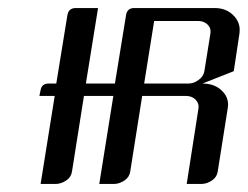

<svg xmlns="http://www.w3.org/2000/svg" viewBox="-20 -458 617 478"><path d="M78.1 -219.2 81.1 -233.9Q84 -250 101.1 -250H120.1L147.9 -420.9Q150.9 -438 168.9 -438H224.1L193.8 -250H266.1L293.9 -420.9Q296.9 -438 314 -438H514.2Q543.9 -438 562 -418.9Q576.7 -403.3 576.7 -383.8Q576.7 -377.9 576.2 -375L562 -280.8L483.9 -250Q514.6 -250 532.7 -231.9Q547.9 -217.3 547.9 -196.8Q547.9 -193.8 546.9 -188L522 -30.8Q520 -17.1 507.8 -8.8Q494.6 0 481 0H444.8L474.1 -188Q476.1 -200.7 466.8 -210Q457.5 -219.2 442.9 -219.2H334L304.2 -30.8Q302.2 -17.1 290 -8.8Q276.9 0 263.2 0H227.1L262.2 -219.2H189L159.2 -30.8Q157.2 -17.1 145 -8.8Q131.8 0 118.2 0H81.1L116.2 -219.2ZM338.9 -250H448.2Q462.9 -250 474.1 -258.8Q486.3 -267.1 488.8 -280.8L503.9 -375Q505.9 -388.2 496.6 -397Q487.3 -405.8 473.1 -405.8H363.8Z"/></svg>

Font: Hhenum
Style: Italic
Weight: 400
Designer: T. Christopher White
Version: Version 1.0